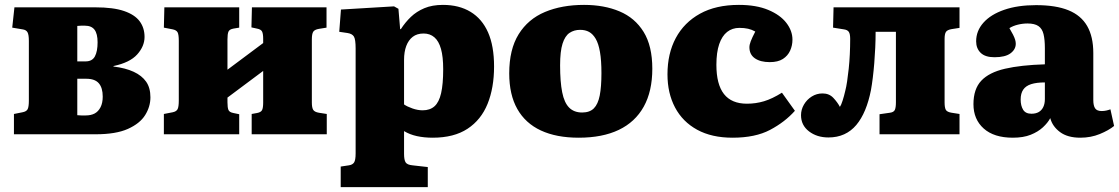

<svg xmlns="http://www.w3.org/2000/svg" viewBox="-20 -549 4575 785"><path d="M37 0V-83L72 -90Q88 -93 93 -102.5Q98 -112 98 -138V-382Q98 -407 92.5 -417Q87 -427 72 -429L30 -436L39 -519H370Q443 -519 487 -504Q531 -489 551 -462Q571 -435 571 -398Q571 -360 541 -326.5Q511 -293 444 -279V-277Q493 -271 526.5 -255.5Q560 -240 577.5 -215Q595 -190 595 -151Q595 -113 573.5 -78.5Q552 -44 503 -22Q454 0 371 0ZM330 -77Q352 -77 367 -85Q382 -93 391 -110.5Q400 -128 400 -154Q400 -190 384 -208.5Q368 -227 333 -227H296V-78Q304 -77 313 -77Q322 -77 330 -77ZM296 -298H330Q357 -298 368 -318.5Q379 -339 379 -376Q379 -411 366.5 -427.5Q354 -444 327 -444Q320 -444 312 -444Q304 -444 296 -443Z M650 0V-83L686 -90Q701 -93 706 -102.5Q711 -112 711 -138V-382Q711 -408 706 -417Q701 -426 686 -429L650 -436L652 -519H958V-436L934 -432Q918 -429 914 -419.5Q910 -410 910 -388V-264L1056 -373V-390Q1056 -411 1051.5 -420Q1047 -429 1031 -432L1008 -437L1010 -519H1315V-436L1284 -431Q1266 -428 1260.5 -419Q1255 -410 1255 -388V-130Q1255 -109 1260.5 -100Q1266 -91 1284 -88L1316 -83V0H1009V-83L1031 -87Q1047 -90 1051.5 -99Q1056 -108 1056 -130V-259L910 -150V-131Q910 -109 914 -99.5Q918 -90 934 -87L958 -82V0Z M1373 216V132L1406 127Q1421 125 1427.5 115.5Q1434 106 1434 78V-351Q1434 -388 1427 -399.5Q1420 -411 1401 -414L1367 -419L1374 -510L1591 -523L1609 -513L1616 -430H1619Q1637 -458 1660 -480Q1683 -502 1715 -515.5Q1747 -529 1791 -529Q1857 -529 1904 -500.5Q1951 -472 1975.5 -416.5Q2000 -361 2000 -277Q2000 -190 1973.5 -124.5Q1947 -59 1891.5 -22.5Q1836 14 1749 14Q1714 14 1684.5 7.5Q1655 1 1632 -13V80Q1632 105 1638.5 115Q1645 125 1667 127L1729 134V216ZM1708 -98Q1738 -98 1756.5 -114.5Q1775 -131 1783.5 -168Q1792 -205 1792 -266Q1792 -317 1783 -349Q1774 -381 1756 -396.5Q1738 -412 1712 -412Q1685 -412 1667.5 -398.5Q1650 -385 1641 -361Q1632 -337 1632 -304V-122Q1645 -113 1666.5 -105.5Q1688 -98 1708 -98Z M2346 14Q2255 14 2191.5 -15.5Q2128 -45 2095 -103.5Q2062 -162 2062 -249Q2062 -347 2100.5 -409Q2139 -471 2208 -500Q2277 -529 2368 -529Q2450 -529 2513 -502.5Q2576 -476 2611.5 -418.5Q2647 -361 2647 -268Q2647 -176 2612 -113Q2577 -50 2510 -18Q2443 14 2346 14ZM2360 -89Q2391 -89 2408 -106Q2425 -123 2432 -158.5Q2439 -194 2439 -250Q2439 -302 2433 -336.5Q2427 -371 2415.5 -390.5Q2404 -410 2388.5 -418.5Q2373 -427 2352 -427Q2327 -427 2308.5 -414.5Q2290 -402 2280 -370.5Q2270 -339 2270 -282Q2270 -215 2278.5 -172Q2287 -129 2307 -109Q2327 -89 2360 -89Z M2975 14Q2890 14 2830.5 -18.5Q2771 -51 2740 -109.5Q2709 -168 2709 -245Q2709 -330 2743 -393.5Q2777 -457 2842 -493Q2907 -529 3001 -529Q3072 -529 3121 -508.5Q3170 -488 3195 -455.5Q3220 -423 3220 -387Q3220 -363 3210.5 -342Q3201 -321 3181 -308Q3161 -295 3127 -295Q3089 -295 3066.5 -310.5Q3044 -326 3044 -356Q3044 -366 3049.5 -380.5Q3055 -395 3068 -420Q3054 -428 3038.5 -431.5Q3023 -435 3003 -435Q2974 -435 2953 -418.5Q2932 -402 2920.5 -368.5Q2909 -335 2909 -284Q2909 -204 2940 -164.5Q2971 -125 3034 -125Q3070 -125 3103.5 -135Q3137 -145 3177 -170L3230 -96Q3189 -50 3128.5 -18Q3068 14 2975 14Z M3367 13Q3320 13 3287.5 -12Q3255 -37 3255 -78Q3255 -101 3267 -121.5Q3279 -142 3299 -154.5Q3319 -167 3343 -167Q3370 -167 3387 -149Q3404 -131 3414 -112Q3419 -119 3425 -137.5Q3431 -156 3436 -178Q3440 -193 3443.5 -216.5Q3447 -240 3450 -268Q3453 -296 3454.5 -327Q3456 -358 3456 -390Q3456 -410 3450.5 -418.5Q3445 -427 3430 -429L3386 -436L3388 -519H3903V-435L3871 -430Q3853 -427 3847.5 -418.5Q3842 -410 3842 -390V-130Q3842 -109 3847 -100Q3852 -91 3871 -88L3903 -83V0H3576V-82L3618 -88Q3634 -90 3638.5 -99.5Q3643 -109 3643 -131V-419H3560Q3560 -387 3558.5 -354.5Q3557 -322 3554.5 -291Q3552 -260 3548.5 -231.5Q3545 -203 3541 -181Q3532 -135 3517 -99Q3502 -63 3481 -38Q3460 -13 3431.5 0Q3403 13 3367 13Z M4121 14Q4044 14 4002 -23.5Q3960 -61 3960 -123Q3960 -185 3992 -219Q4024 -253 4089 -268Q4154 -283 4252 -286V-352Q4252 -387 4246.5 -409.5Q4241 -432 4225.5 -442.5Q4210 -453 4181 -453Q4161 -453 4141 -448Q4121 -443 4107 -434Q4116 -419 4122 -407Q4128 -395 4130.5 -386.5Q4133 -378 4133 -370Q4133 -347 4111.5 -331Q4090 -315 4046 -315Q4008 -315 3989.5 -333Q3971 -351 3971 -380Q3971 -423 4001 -456.5Q4031 -490 4086 -509Q4141 -528 4216 -528Q4297 -528 4348.5 -507Q4400 -486 4425 -442.5Q4450 -399 4450 -332V-140Q4450 -117 4457.5 -106Q4465 -95 4484 -95Q4494 -95 4503 -97Q4512 -99 4520 -102L4535 -34Q4513 -16 4476.5 -1Q4440 14 4397 14Q4345 14 4314 -9Q4283 -32 4274 -66Q4264 -47 4244 -28.5Q4224 -10 4194 2Q4164 14 4121 14ZM4197 -84Q4215 -84 4227 -91Q4239 -98 4245.5 -111.5Q4252 -125 4252 -144V-212Q4218 -212 4196 -205Q4174 -198 4163.5 -182.5Q4153 -167 4153 -142Q4153 -117 4163 -100.5Q4173 -84 4197 -84Z"/></svg>

Font: Literata ExtraBold
Style: Regular
Weight: 800
Designer: Latin by Veronika Burian and Jose Scaglione. Greek by Irene Vlachou. Cyrillic by Vera Evstafieva.
Foundry: TypeTogether
Version: Version 3.103;gftools[0.9.29]